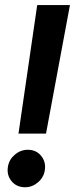

<svg xmlns="http://www.w3.org/2000/svg" viewBox="-20 -748 303 776"><path d="M54.7 -208 130.4 -727.5H262.7L166 -208ZM81.1 8.8Q46.9 8.8 26.6 -15.9Q6.3 -40.5 12.2 -75.2Q17.1 -103.5 40 -123Q63 -142.6 92.3 -142.6Q126.5 -142.6 146.5 -117.9Q166.5 -93.3 161.1 -59.1Q156.2 -30.3 133.1 -10.7Q109.9 8.8 81.1 8.8Z"/></svg>

Font: Inter Display SemiBold
Style: Italic
Weight: 600
Italic angle: -9.39999°
Designer: Rasmus Andersson
Foundry: rsms
Version: Version 4.000;git-a52131595